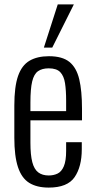

<svg xmlns="http://www.w3.org/2000/svg" viewBox="-20 -842 435 871"><path d="M201 9Q147 9 112.5 -12.5Q78 -34 61.5 -84Q45 -134 45 -217V-363Q45 -449 62 -497.5Q79 -546 114 -566.5Q149 -587 202 -587Q263 -587 295 -561Q327 -535 339.5 -482.5Q352 -430 352 -348V-296H118V-195Q118 -139 126.5 -106.5Q135 -74 153.5 -60Q172 -46 201 -46Q223 -46 241 -54.5Q259 -63 269.5 -87.5Q280 -112 280 -157V-197H351V-165Q351 -86 318.5 -38.5Q286 9 201 9ZM118 -338H280V-386Q280 -432 275 -464.5Q270 -497 253.5 -514.5Q237 -532 201 -532Q171 -532 152.5 -519Q134 -506 126 -472.5Q118 -439 118 -377ZM179 -626 242 -822H315L217 -626Z"/></svg>

Font: Oswald Light
Style: Regular
Weight: 300
Designer: Vernon Adams
Foundry: Vernon Adams
Version: Version 4.103;gftools[0.9.33.dev8+g029e19f]